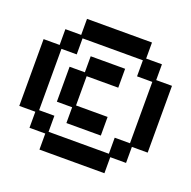

<svg xmlns="http://www.w3.org/2000/svg" viewBox="-97 -636 694 697"><g transform="rotate(20 250.0 -287.5)"><path d="M125 -97H64V-159H2V-417H64V-478H125V-540H376V-478H437V-417H498V-159H437V-97H376V-35H125ZM367 -107V-169H426V-406H367V-468H134V-406H75V-169H134V-107ZM184 -220H125V-355H184V-417H317V-344H195V-231H317V-159H184Z"/></g></svg>

Font: DotGothic16
Style: Regular
Weight: 400
Designer: Fontworks Inc.
Foundry: Fontworks Inc.
Version: Version 1.100